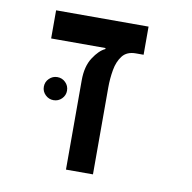

<svg xmlns="http://www.w3.org/2000/svg" viewBox="-70 -656 725 725"><g transform="rotate(10 293.0 -293.0)"><path d="M442.4 -585.9V-478H87.9V-585.9ZM296.4 -474.1V-509.8L412.6 -478Q378.4 -478 361.3 -456.1Q344.2 -434.1 338.4 -400.9Q332.5 -367.7 332.5 -333V0H229V-342.3Q229 -396 251 -429.7Q272.9 -463.4 296.4 -474.1ZM136.7 -250Q118.7 -250 105.5 -262.9Q92.3 -275.9 92.3 -293.9Q92.3 -312.5 105.5 -325.4Q118.7 -338.4 136.7 -338.4Q155.3 -338.4 168.2 -325.4Q181.2 -312.5 181.2 -293.9Q181.2 -275.9 168.2 -262.9Q155.3 -250 136.7 -250Z"/></g></svg>

Font: Cascadia Mono Medium
Style: Regular
Weight: 500
Monospace: yes
Designer: Aaron Bell
Foundry: Saja Typeworks
Version: Version 2407.024